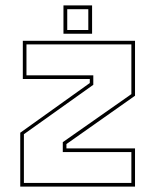

<svg xmlns="http://www.w3.org/2000/svg" viewBox="-20 -691 575 711"><path d="M68.5 -13.5H466.5V-128H212.5V-164.5L466.5 -342.5V-526.5H78V-412H325.5V-377L68.5 -194ZM55 0V-199.5L312.5 -383.5V-398.5H64.5V-540H480V-336.5L226 -157.5V-141.5H480V0ZM215 -566V-671H321V-566ZM229 -580H307V-657H229Z"/></svg>

Font: Tourney Thin Thin
Style: Regular
Weight: 250
Version: Version 1.015